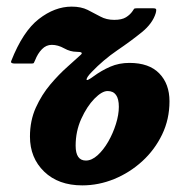

<svg xmlns="http://www.w3.org/2000/svg" viewBox="-20 -545 574 580"><path d="M14 -361Q49 -450 97.2 -487.5Q145.5 -525 196.5 -525Q225 -525 245 -515Q265 -505 283.2 -495Q301.5 -485 325 -485Q348 -485 360.5 -492.8Q373 -500.5 380.5 -511.5Q383.5 -516 384.8 -518Q386 -520 393 -520H442.5Q451 -520 451.8 -516.5Q452.5 -513 450.5 -505.5Q441 -474 408.2 -447.5Q375.5 -421 334 -392.8Q292.5 -364.5 257 -327.5Q242 -312 241.5 -305.2Q241 -298.5 262 -314Q286.5 -332 313 -343.5Q339.5 -355 371 -355Q430.5 -355 461.2 -323.2Q492 -291.5 492 -239Q492 -185 469.8 -138.8Q447.5 -92.5 409.8 -58Q372 -23.5 325 -4.2Q278 15 228.5 15Q156.5 15 113.5 -26.5Q70.5 -68 70.5 -132.5Q70.5 -180.5 88.2 -219.8Q106 -259 132 -289.8Q158 -320.5 183.5 -343Q209 -365.5 224 -379.5Q234 -388.5 211.5 -388.5Q192.5 -388.5 173.8 -399Q155 -409.5 136.5 -409.5Q119.5 -409.5 106.8 -396.5Q94 -383.5 86 -363Q83.5 -358 82.5 -355.5Q81.5 -353 76 -353H25Q10.5 -353 14 -361ZM208.5 -105Q208.5 -60 239.5 -60Q257 -60 274.8 -76Q292.5 -92 307 -117.2Q321.5 -142.5 330.2 -170.5Q339 -198.5 339 -222.5Q339 -270 305 -270Q288 -270 265.2 -246.8Q242.5 -223.5 225.5 -186Q208.5 -148.5 208.5 -105Z"/></svg>

Font: Besley* Narrow
Style: Bold Italic
Weight: 700
Width: 4
Italic angle: -13°
Designer: Owen Earl
Foundry: indestructible type*
Version: Version 3.000; ttfautohint (v1.8.3)